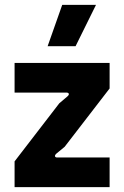

<svg xmlns="http://www.w3.org/2000/svg" viewBox="-20 -770 510 790"><path d="M40 0H431V-122H215C206 -122 202 -129 212 -138L246 -166L431 -406V-511H40V-389H254C263 -389 268 -382 257 -373L224 -345L40 -106ZM176 -580H291L375 -750H236Z"/></svg>

Font: Finlandica
Style: Bold
Weight: 700
Designer: Niklas Ekholm, Juho Hiilivirta, Jaakko Suomalainen
Foundry: Helsinki Type Studio
Version: Version 2.000;Glyphs 3.2 (3202)